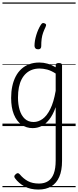

<svg xmlns="http://www.w3.org/2000/svg" viewBox="-20 -1030 638 1569"><path d="M294 519Q228 519 180.5 493.5Q133 468 103 427Q96 418 97 410Q98 402 109 393Q119 384 126.5 385Q134 386 142 395Q171 430 208 450Q245 470 299 470Q343 470 373.5 450Q404 430 419.5 388.5Q435 347 435 281V-154Q412 -90 382 -52.5Q352 -15 318 1Q284 17 247 17Q195 17 155 -12Q115 -41 93 -96Q71 -151 71 -230Q71 -281 80.5 -325.5Q90 -370 108.5 -405.5Q127 -441 155 -466.5Q183 -492 219.5 -505.5Q256 -519 302 -519Q336 -519 369 -509.5Q402 -500 435 -480V-496Q435 -506 441 -510.5Q447 -515 461 -515Q475 -515 481 -510.5Q487 -506 487 -496V285Q487 363 464.5 415Q442 467 399 493Q356 519 294 519ZM255 -33Q293 -33 328 -58Q363 -83 391 -139Q419 -195 435 -288V-429Q398 -453 365.5 -461.5Q333 -470 303 -470Q270 -470 242.5 -460Q215 -450 193.5 -430.5Q172 -411 157 -382.5Q142 -354 134.5 -316.5Q127 -279 127 -233Q127 -177 140.5 -131.5Q154 -86 182.5 -59.5Q211 -33 255 -33ZM345 -839Q355 -835 356.5 -828.5Q358 -822 352 -809Q340 -784 332 -761.5Q324 -739 320.5 -713Q317 -687 317 -652Q317 -641 311 -634Q305 -627 292 -627Q277 -627 269.5 -635Q262 -643 262 -655Q262 -696 276.5 -743.5Q291 -791 313 -826Q320 -837 326.5 -840.5Q333 -844 345 -839ZM0 490H598V500H0ZM0 -20H598V0H0ZM0 -505H598V-500H0ZM0 -1010H598V-1000H0Z"/></svg>

Font: Playwrite PE Guides
Style: Regular
Weight: 400
Designer: Veronika Burian, José Scaglione
Foundry: TypeTogether
Version: Version 1.003